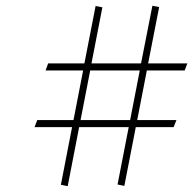

<svg xmlns="http://www.w3.org/2000/svg" viewBox="-20 -702 666 662"><path d="M228.5 -263.7H99.1L108.4 -288.1H233.4L266.6 -459H137.2L146 -483.4H271L309.6 -681.2L333 -676.8L295.4 -483.4H466.3L505.4 -682.1L528.8 -677.7L490.7 -483.4H626L616.7 -459H486.3L453.1 -288.1H588.4L578.6 -263.7H448.2L408.7 -61L385.3 -65.9L423.8 -263.7H252.9L213.4 -60.1L189.9 -64.9ZM257.8 -288.1H428.7L461.9 -459H291Z"/></svg>

Font: QumpellkaNo12
Style: Regular
Weight: 500
Designer: gluk (gluksza@wp.pl)
Foundry: gluk (gluksza@wp.pl)
Version: Version 00.480